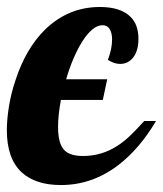

<svg xmlns="http://www.w3.org/2000/svg" viewBox="-33 -529 471 555"><path d="M29.3 -31.2Q-13.2 -70.8 -13.2 -152.8Q-13.2 -183.6 -7.1 -221.4Q-1 -259.3 11.7 -296.9Q41.5 -388.2 96.2 -442.4Q163.6 -508.8 255.9 -508.8Q315.9 -508.8 344.7 -480Q367.2 -457 367.2 -417Q367.2 -381.8 351.6 -362.3Q336.9 -344.2 314 -344.2Q297.4 -344.2 278.8 -356Q291 -387.7 291 -415Q291 -434.1 283.9 -445.1Q276.9 -456.1 263.2 -456.1Q248.5 -456.1 233.6 -443.6Q218.8 -431.2 204.6 -408.7Q176.8 -363.8 158.2 -299.8H276.9L264.2 -240.2H143.1Q134.8 -195.8 134.8 -162.1Q134.8 -113.3 153.3 -94.7Q169.4 -78.1 207 -78.1Q261.2 -78.1 306.2 -107.4Q325.2 -119.6 342.8 -136.5Q360.4 -153.3 383.8 -179.2H418Q370.6 -99.1 309.1 -51.8Q233.4 5.9 143.1 5.9Q69.3 5.9 29.3 -31.2Z"/></svg>

Font: Pattaya
Style: Regular
Weight: 400
Designer: Pablo Impallari / Thai characters Designed by Thanarat Vachiruckul and Suppakit Chalermlarp
Foundry: Pablo Impallari
Version: Version 2.000